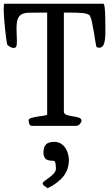

<svg xmlns="http://www.w3.org/2000/svg" viewBox="-26 -678 588 1034"><path d="M128 -29Q128 -38 140.5 -42Q153 -46 169.5 -49Q186 -52 203 -54Q220 -56 228 -60V-610H186Q152 -610 128.5 -609.5Q105 -609 90.5 -601Q76 -593 69.5 -575.5Q63 -558 63 -523Q63 -506 64 -488.5Q65 -471 65 -457Q65 -439 62.5 -429.5Q60 -420 48 -420Q37 -420 25.5 -427Q14 -434 12 -441Q10 -450 7 -473Q4 -496 1 -524.5Q-2 -553 -4 -581.5Q-6 -610 -6 -630Q-6 -658 -2 -658H530Q536 -658 538.5 -630.5Q541 -603 541 -570Q541 -541 541.5 -514Q542 -487 539.5 -466.5Q537 -446 530 -433.5Q523 -421 507 -421Q501 -421 495 -424Q492 -426 488.5 -449.5Q485 -473 480 -502.5Q475 -532 469 -560Q463 -588 455 -597Q441 -606 416 -608Q391 -610 357 -610H318V-77Q319 -63 334 -58.5Q349 -54 366.5 -51.5Q384 -49 398.5 -44.5Q413 -40 413 -27Q413 -22 405 -11Q397 0 379 0H147Q135 0 131.5 -11.5Q128 -23 128 -29ZM265 86Q289 86 304.5 97Q320 108 329 123.5Q338 139 341.5 155.5Q345 172 345 183Q345 234 316 271Q287 308 230 336H229V334Q222 330 217 326Q211 323 207.5 318.5Q204 314 204 309Q204 304 215 296Q226 288 239.5 278Q253 268 264 256Q275 244 275 230Q275 210 272 199Q269 188 262 188Q227 188 217.5 175Q208 162 208 144Q208 113 222 99.5Q236 86 265 86Z"/></svg>

Font: Asar
Style: Regular
Weight: 400
Designer: Eben Sorkin
Foundry: Eben Sorkin, Pria Ravichandran
Version: Version 1.003; ttfautohint (v1.3) -l 8 -r 50 -G 0 -x 0 -H 45